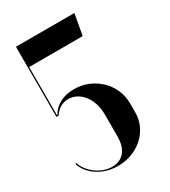

<svg xmlns="http://www.w3.org/2000/svg" viewBox="-176 -786 779 882"><g transform="rotate(-30 213.5 -344.5)"><path d="M26 -98Q32 -78 46 -60Q60 -42 78.5 -28.5Q97 -15 118.5 -7.5Q140 0 161 0Q182 0 199 -7.5Q216 -15 227.5 -29Q239 -43 245 -63Q251 -83 251 -109V-228Q251 -258 242.5 -284Q234 -310 219 -329.5Q204 -349 183.5 -360Q163 -371 140 -371Q117 -371 97.5 -359.5Q78 -348 65 -327H53V-699H363L343 -588H59V-333H62Q79 -364 111 -380.5Q143 -397 186 -397Q226 -397 260.5 -382.5Q295 -368 321 -343Q347 -318 362 -284Q377 -250 377 -211V-163Q377 -127 362 -95Q347 -63 321.5 -40Q296 -17 261.5 -3.5Q227 10 187 10Q128 10 82 -19Q36 -48 20 -96Z"/></g></svg>

Font: Moniqa Black
Style: Regular
Weight: 900
Designer: Rajesh Rajput
Foundry: Rajesh Rajput
Version: Version 1.000